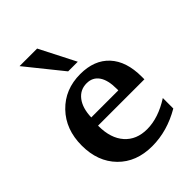

<svg xmlns="http://www.w3.org/2000/svg" viewBox="-217 -846 958 958"><g transform="rotate(-45 262.0 -366.5)"><path d="M37 -242Q37 -356 106.5 -428Q176 -500 284 -500Q383 -500 437.5 -441Q492 -382 492 -274V-255H165V-252Q165 -166 208 -117.5Q251 -69 326 -69Q405 -69 491 -124V-50Q390 9 284 9Q172 9 104.5 -60Q37 -129 37 -242ZM170 -308H361V-319Q361 -381 338.5 -413Q316 -445 274 -445Q228 -445 200 -408.5Q172 -372 170 -308ZM98 -742H222L319 -552H251Z"/></g></svg>

Font: Khartiya
Style: Bold
Weight: 700
Version: Version 1.0.2